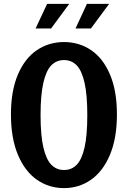

<svg xmlns="http://www.w3.org/2000/svg" viewBox="-20 -959 660 991"><path d="M36.5 -368.5Q36.5 -490.4 72.5 -574.5Q108.6 -658.7 170.6 -700.3Q232.7 -742 310.4 -742Q388.2 -742 450 -700.3Q511.8 -658.7 547.7 -574.5Q583.5 -490.4 583.5 -368.5Q583.5 -245.7 547.5 -160Q511.4 -74.3 449.6 -31.2Q387.8 11.9 310.4 11.9Q232.7 11.9 170.6 -31.2Q108.6 -74.3 72.5 -160Q36.5 -245.7 36.5 -368.5ZM430.6 -364.8Q430.6 -469.2 416.4 -531.9Q402.2 -594.5 375.8 -621.8Q349.3 -649 310.4 -649Q271.5 -649 244.8 -621.8Q218.2 -594.5 203.8 -531.9Q189.4 -469.2 189.4 -364.8Q189.4 -261 203.8 -198.5Q218.2 -136 244.8 -108.8Q271.5 -81.5 310.4 -81.5Q349.4 -81.5 375.9 -108.6Q402.3 -135.8 416.5 -198.2Q430.6 -260.6 430.6 -364.8ZM428.7 -939H543.2L449.4 -812.1H369.8ZM223.2 -939H337.2L243.9 -812.1H163.8Z"/></svg>

Font: Monaspace Xenon Var
Style: Regular
Weight: 400
Designer: Riley Cran and the Lettermatic Team
Version: Version 1.000 (Monaspace Xenon Var)